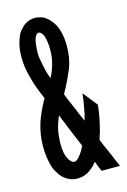

<svg xmlns="http://www.w3.org/2000/svg" viewBox="-103 -695 495 749"><g transform="rotate(-15 144.0 -320.0)"><path d="M165 -114.3Q165 -114.3 165 -114.3Q165 -114.3 165 -114.3Q152.3 -87.9 140.6 -75.2Q129.9 -61.5 119.1 -61.5Q119.1 -61.5 119.1 -61.5Q119.1 -61.5 119.1 -61.5Q113.3 -61.5 107.4 -67.4Q101.6 -72.3 95.7 -83Q90.8 -93.8 87.9 -107.4Q85 -122.1 85 -139.6Q85 -139.6 85 -139.6Q85 -139.6 85 -139.6Q85 -156.2 86.9 -171.9Q87.9 -186.5 90.8 -200.2Q93.8 -213.9 98.6 -226.6Q102.5 -239.3 108.4 -252Q108.4 -252 115.2 -234.4Q123 -216.8 131.8 -193.4Q143.6 -165 154.3 -139.6Q165 -114.3 165 -114.3ZM141.6 -504.9Q141.6 -480.5 134.8 -454.1Q127.9 -427.7 114.3 -400.4Q114.3 -400.4 114.3 -400.4Q114.3 -400.4 114.3 -400.4Q108.4 -414.1 104.5 -428.7Q100.6 -443.4 97.7 -458Q94.7 -472.7 92.8 -484.4Q90.8 -497.1 90.8 -506.8Q90.8 -506.8 90.8 -506.8Q90.8 -506.8 90.8 -506.8Q90.8 -525.4 92.8 -540Q94.7 -555.7 97.7 -565.4Q101.6 -575.2 105.5 -579.1Q109.4 -584 115.2 -584Q115.2 -584 115.2 -584Q115.2 -584 115.2 -584Q120.1 -584 125 -579.1Q129.9 -574.2 133.8 -564.5Q137.7 -554.7 139.6 -539.1Q141.6 -524.4 141.6 -504.9Q141.6 -504.9 141.6 -504.9Q141.6 -504.9 141.6 -504.9ZM287.1 0Q287.1 0 280.3 -15.6Q273.4 -30.3 265.6 -50.8Q254.9 -75.2 245.1 -96.7Q236.3 -119.1 236.3 -119.1Q236.3 -119.1 236.3 -119.1Q236.3 -119.1 236.3 -119.1Q241.2 -132.8 246.1 -149.4Q250 -165 253.9 -181.6Q257.8 -198.2 260.7 -216.8Q263.7 -234.4 265.6 -252.9Q265.6 -252.9 242.2 -282.2Q218.8 -311.5 218.8 -311.5Q218.8 -311.5 218.8 -311.5Q218.8 -311.5 218.8 -311.5Q217.8 -297.9 215.8 -284.2Q212.9 -269.5 210.9 -256.8Q209 -243.2 206.1 -230.5Q203.1 -217.8 199.2 -206.1Q199.2 -206.1 192.4 -221.7Q185.5 -236.3 177.7 -256.8Q167 -281.2 157.2 -303.7Q148.4 -326.2 148.4 -326.2Q148.4 -326.2 148.4 -326.2Q148.4 -326.2 148.4 -326.2Q162.1 -350.6 172.9 -373Q183.6 -395.5 192.4 -416Q200.2 -436.5 204.1 -458Q208 -480.5 208 -504.9Q208 -504.9 208 -504.9Q208 -504.9 208 -504.9Q208 -522.5 206.1 -538.1Q204.1 -553.7 200.2 -567.4Q196.3 -580.1 191.4 -590.8Q185.5 -601.6 178.7 -610.4Q171.9 -618.2 165 -625Q157.2 -631.8 149.4 -635.7Q140.6 -639.6 131.8 -641.6Q123 -643.6 115.2 -643.6Q115.2 -643.6 115.2 -643.6Q115.2 -643.6 115.2 -643.6Q106.4 -643.6 98.6 -641.6Q89.8 -639.6 82 -635.7Q74.2 -631.8 66.4 -625Q59.6 -618.2 52.7 -610.4Q45.9 -601.6 41 -590.8Q37.1 -581.1 33.2 -568.4Q29.3 -555.7 27.3 -540Q25.4 -525.4 25.4 -507.8Q25.4 -507.8 25.4 -507.8Q25.4 -507.8 25.4 -507.8Q25.4 -488.3 28.3 -467.8Q31.2 -448.2 37.1 -426.8Q42 -406.2 50.8 -381.8Q59.6 -358.4 71.3 -331.1Q71.3 -331.1 71.3 -331.1Q71.3 -331.1 71.3 -331.1Q57.6 -307.6 47.9 -286.1Q38.1 -264.6 31.2 -244.1Q24.4 -222.7 20.5 -199.2Q16.6 -174.8 16.6 -148.4Q16.6 -148.4 16.6 -148.4Q16.6 -148.4 16.6 -148.4Q16.6 -131.8 18.6 -116.2Q19.5 -101.6 23.4 -86.9Q26.4 -72.3 30.3 -60.5Q35.2 -48.8 42 -39.1Q47.9 -28.3 55.7 -20.5Q63.5 -12.7 73.2 -6.8Q82 -1 92.8 2Q102.5 4.9 115.2 4.9Q115.2 4.9 115.2 4.9Q115.2 4.9 115.2 4.9Q126 4.9 137.7 2Q148.4 -1 159.2 -6.8Q168.9 -12.7 178.7 -21.5Q187.5 -29.3 196.3 -41Q196.3 -41 204.1 -20.5Q212.9 0 212.9 0Q212.9 0 250 0Q287.1 0 287.1 0Z"/></g></svg>

Font: AgendaMediumCondGoodkids
Style: AgendaMediumCondGoodkids
Weight: 500
Designer: ""
Version: ""